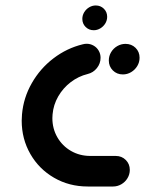

<svg xmlns="http://www.w3.org/2000/svg" viewBox="-20 -678 527 698"><path d="M58.9 -239.3Q58.9 -250.7 60 -262.2Q65.2 -322.6 95.6 -375.7Q125.9 -428.9 174.4 -465.9Q223 -503 281.1 -517Q288.5 -518.9 294.8 -518.9Q308.5 -518.9 320.2 -512.2Q331.9 -505.6 338.7 -493.9Q345.6 -482.2 345.6 -468.1Q345.6 -447 332.2 -430.4Q318.9 -413.7 298.5 -408.9Q265.2 -400.7 237.2 -379.4Q209.3 -358.1 191.7 -327.6Q174.1 -297 171.1 -262.2Q170.4 -253.3 170.4 -248.5Q170.4 -210.4 188.5 -178.9Q206.7 -147.4 238.1 -129.3Q269.6 -111.1 308.5 -111.1H400.7Q422.6 -111.1 437.2 -96.5Q451.9 -81.9 451.9 -60.4Q451.9 -44.1 443.5 -30.2Q435.2 -16.3 421.1 -8.1Q407 0 391.1 0H298.9Q231.5 0 176.7 -31.7Q121.9 -63.3 90.4 -118.1Q58.9 -173 58.9 -239.3ZM375.6 -458.1Q375.6 -474.4 383.9 -488.3Q392.2 -502.2 406.3 -510.4Q420.4 -518.5 436.3 -518.5Q458.1 -518.5 472.8 -504.1Q487.4 -489.6 487.4 -468.1Q487.4 -451.9 479.1 -438Q470.7 -424.1 456.7 -415.7Q442.6 -407.4 426.7 -407.4Q404.8 -407.4 390.2 -422Q375.6 -436.7 375.6 -458.1ZM279.3 -609.3Q279.3 -622.2 286.1 -633.5Q293 -644.8 304.3 -651.5Q315.6 -658.1 328.1 -658.1Q345.6 -658.1 357.6 -646.3Q369.6 -634.4 369.6 -617Q369.6 -604.1 362.8 -592.8Q355.9 -581.5 344.6 -574.8Q333.3 -568.1 320.7 -568.1Q303.3 -568.1 291.3 -580Q279.3 -591.9 279.3 -609.3Z"/></svg>

Font: 26F Galaxy Sans Black
Style: Italic
Weight: 900
Italic angle: -5°
Designer: C₂₉H₂₅N₃O₅
Version: Version 1.200